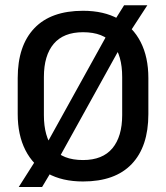

<svg xmlns="http://www.w3.org/2000/svg" viewBox="-20 -694 647 748"><path d="M303.5 13Q222.5 13 165.8 -18.5Q109 -50 79 -109Q49 -168 49 -249.5V-390Q49 -516 113.8 -584Q178.5 -652 303.5 -652Q384.5 -652 441.2 -620.5Q498 -589 528 -530.2Q558 -471.5 558 -390V-249.5Q558 -123 493.2 -55Q428.5 13 303.5 13ZM53 34.5 127 -82 149.5 -111.5 411.5 -584.5 420.5 -605 463.5 -673.5H554L480.5 -560.5L460 -530L200.5 -61.5L193 -47.5L144 34.5ZM303.5 -70.5Q379.5 -70.5 417.8 -116.2Q456 -162 456 -245.5V-394Q456 -478 419.5 -523.2Q383 -568.5 303.5 -568.5Q227.5 -568.5 189.2 -523.2Q151 -478 151 -394V-245.5Q151 -162 187.2 -116.2Q223.5 -70.5 303.5 -70.5Z"/></svg>

Font: Anek Bangla Medium
Style: Regular
Weight: 500
Designer: Sulekha Rajkumar (Bangla), Yesha Goshar (Latin)
Foundry: Ek Type
Version: Version 1.003